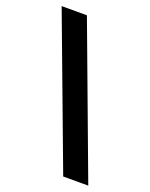

<svg xmlns="http://www.w3.org/2000/svg" viewBox="-137 -792 681 871"><g transform="rotate(20 203.5 -357.0)"><path d="M129 -719 399 5H278L7 -719Z"/></g></svg>

Font: Noto Sans Condensed
Style: Bold
Weight: 700
Width: 3
Designer: Monotype Design Team
Foundry: Monotype Imaging Inc.
Version: Version 2.013; ttfautohint (v1.8.4.7-5d5b)